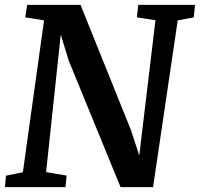

<svg xmlns="http://www.w3.org/2000/svg" viewBox="-20 -767 819 787"><path d="M4.4 -46.9 73.7 -61 160.6 -683.6 83.5 -695.8 91.3 -747.1H310.1L517.1 -232.9L550.8 -129.4L617.2 -684.1L541 -695.8L546.9 -747.1H779.3L774.4 -695.8L708.5 -683.6L607.4 0H474.1L261.7 -518.6L229 -625L168.9 -61.5L252.9 -47.4L248.5 0H0.5Z"/></svg>

Font: Brush Lettering One
Style: Bold Italic
Weight: 400
Italic angle: -7°
Designer: Eben Sorkin
Foundry: Eben Sorkin
Version: Version 1.001